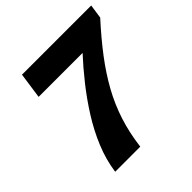

<svg xmlns="http://www.w3.org/2000/svg" viewBox="-180 -832 979 979"><g transform="rotate(-45 309.0 -343.0)"><path d="M105 0Q116 -78 147 -152.5Q178 -227 222 -296.5Q266 -366 316 -429Q366 -492 416 -546H99L119 -686H618L607 -610Q535 -531 480.5 -459Q426 -387 386.5 -315.5Q347 -244 322 -166.5Q297 -89 286 0Z"/></g></svg>

Font: Chivo Medium
Style: Bold Italic
Weight: 700
Italic angle: -8.05°
Version: Version 2.002